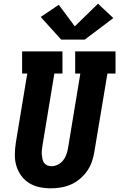

<svg xmlns="http://www.w3.org/2000/svg" viewBox="-20 -1014 647 1042"><path d="M256 8Q224 8 193.5 1.5Q163 -5 137.5 -21Q112 -37 94.5 -61.5Q77 -86 68.5 -115Q60 -144 60.5 -176Q61 -208 66 -240L128 -615H100V-735H319V-615H275L210 -221Q208 -209 207 -197Q206 -185 207 -173.5Q208 -162 210.5 -150.5Q213 -139 219.5 -130Q226 -121 236.5 -116.5Q247 -112 259 -112Q277 -112 294 -120.5Q311 -129 322.5 -143.5Q334 -158 340 -175Q346 -192 349 -209L416 -615H388V-735H607V-615H563L492 -190Q488 -163 478.5 -136Q469 -109 452.5 -85.5Q436 -62 413.5 -43Q391 -24 364.5 -12.5Q338 -1 310.5 3.5Q283 8 256 8ZM440 -799H312L201 -922L299 -988L386 -871L512 -994L595 -916Z"/></svg>

Font: Iosevka Curly Slab HvEx
Style: Italic
Weight: 900
Width: 7
Italic angle: -9°
Monospace: yes
Designer: Belleve Invis
Foundry: Belleve Invis
Version: Version 11.1.0; ttfautohint (v1.8.3)